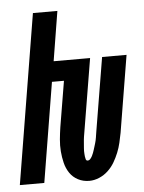

<svg xmlns="http://www.w3.org/2000/svg" viewBox="-70 -778 623 829"><g transform="rotate(-5 241.5 -363.5)"><path d="M284 8Q257 8 235 -3.5Q213 -15 199.5 -35Q186 -55 180 -79.5Q174 -104 172 -129.5Q170 -155 172.5 -181.5Q175 -208 179 -234L212 -432H160L89 0H-17L104 -735H210L175 -520H333L283 -219Q282 -213 281 -207Q280 -201 279 -195Q278 -189 277 -183Q276 -177 275.5 -171Q275 -165 274.5 -159Q274 -153 273.5 -146.5Q273 -140 272.5 -134Q272 -128 272 -122Q272 -116 272.5 -110Q273 -104 273.5 -98.5Q274 -93 276 -86.5Q278 -80 284 -80Q291 -80 296 -86Q301 -92 304 -98Q307 -104 309.5 -110.5Q312 -117 314 -123.5Q316 -130 318 -136.5Q320 -143 322 -149.5Q324 -156 325.5 -162.5Q327 -169 328 -175.5Q329 -182 330 -188.5Q331 -195 332 -201L385 -520H491L436 -187Q432 -166 427 -144.5Q422 -123 413.5 -102Q405 -81 393.5 -61.5Q382 -42 365 -26Q348 -10 326.5 -1Q305 8 284 8Z"/></g></svg>

Font: Iosevka Term Curly Extrabold
Style: Italic
Weight: 800
Italic angle: -9°
Designer: Belleve Invis
Foundry: Belleve Invis
Version: Version 32.3.0